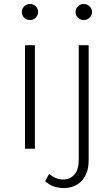

<svg xmlns="http://www.w3.org/2000/svg" viewBox="-20 -750 567 968"><path d="M160 -661Q148 -649 131 -649Q114 -649 102 -660.5Q90 -672 90 -689Q90 -706 102 -718Q114 -730 131 -730Q148 -730 160 -718.5Q172 -707 172 -690Q172 -673 160 -661ZM402 -649Q385 -649 373 -660.5Q361 -672 361 -689Q361 -706 373 -718Q385 -730 402 -730Q419 -730 431.5 -718Q444 -706 444 -690Q444 -673 432 -661Q420 -649 402 -649ZM106 0V-522H156V0ZM301 198Q244 198 208 163L228 126Q260 155 298 155Q334 155 355.5 129.5Q377 104 377 56V-522H427V59Q427 123 393 160.5Q359 198 301 198Z"/></svg>

Font: mBank Light
Style: Regular
Weight: 300
Designer: Julieta Ulanovsky
Foundry: Julieta Ulanovsky
Version: Version 7.200;PS 007.200;hotconv 1.0.88;makeotf.lib2.5.64775